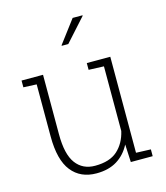

<svg xmlns="http://www.w3.org/2000/svg" viewBox="-114 -850 821 948"><g transform="rotate(-15 296.0 -376.0)"><path d="M262.2 10.3Q180.7 10.3 135.3 -46.9Q89.8 -104 89.8 -224.6V-490.7L22.5 -493.7V-528.3H89.8H132.3V-223.6Q132.3 -121.6 167.2 -74.7Q202.1 -27.8 265.1 -27.8Q340.3 -27.8 380.1 -64Q419.9 -100.1 433.6 -160.2V-490.7L356 -493.7V-528.3H433.6H476.1V-37.6L551.3 -34.7V0H439.5L435.1 -90.8Q410.2 -42.5 367.4 -16.1Q324.7 10.3 262.2 10.3ZM257.8 -644.5 346.2 -761.7H396L397 -759.3L292 -642.6H259.8Z"/></g></svg>

Font: Roboto Slab ExtraLight
Style: Regular
Weight: 250
Designer: Google
Version: Version 2.000; ttfautohint (v1.8.1.43-b0c9)